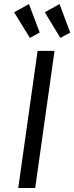

<svg xmlns="http://www.w3.org/2000/svg" viewBox="-20 -942 372 962"><path d="M71.4 0H156.3L253.3 -687.3H168.4ZM331.9 -779 278.1 -921.7 204.6 -880.4 282.4 -752ZM178.9 -779 125.1 -921.7 50.9 -880.4 129.7 -752Z"/></svg>

Font: Secuela ExtLt
Style: Italic
Weight: 200
Italic angle: -8°
Designer: Fernando Haro
Foundry: deFharo
Version: Version 1.704